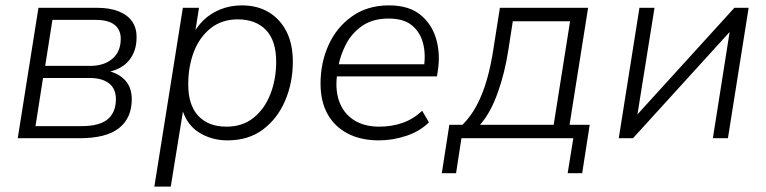

<svg xmlns="http://www.w3.org/2000/svg" viewBox="-20 -514 2850 714"><path d="M46 0 123 -485H340Q389 -485 422 -471.5Q455 -458 471.5 -434Q488 -410 488 -376Q488 -336 471.5 -306.5Q455 -277 424.5 -261Q394 -245 351 -241L353 -253Q403 -252 436.5 -224Q470 -196 470 -145Q470 -75 422.5 -37.5Q375 0 276 0ZM112 -45H283Q351 -45 381 -71Q411 -97 411 -145Q411 -184 385.5 -204Q360 -224 313 -224H140ZM148 -269H315Q367 -269 398 -295.5Q429 -322 429 -370Q429 -404 405.5 -422Q382 -440 337 -440H175Z M554 180 660 -485H720L703 -377H693Q710 -413 737 -439Q764 -465 800.5 -479.5Q837 -494 880 -494Q937 -494 979.5 -468.5Q1022 -443 1045.5 -396.5Q1069 -350 1069 -285Q1069 -207 1040.5 -140Q1012 -73 958 -32.5Q904 8 826 8Q766 8 719 -22Q672 -52 655 -116H663L615 180ZM822 -43Q882 -43 923 -76Q964 -109 985.5 -164Q1007 -219 1007 -285Q1007 -363 969 -402.5Q931 -442 864 -442Q805 -442 763.5 -409Q722 -376 701 -321.5Q680 -267 680 -200Q680 -123 717.5 -83Q755 -43 822 -43Z M1389 8Q1322 8 1273 -17.5Q1224 -43 1198 -90Q1172 -137 1172 -203Q1172 -281 1202 -347Q1232 -413 1289.5 -453.5Q1347 -494 1426 -494Q1501 -494 1544 -458.5Q1587 -423 1602.5 -367.5Q1618 -312 1608 -250L1605 -230H1217L1224 -275H1575L1556 -262Q1564 -313 1553 -354Q1542 -395 1511.5 -420Q1481 -445 1425 -445Q1367 -445 1328 -418.5Q1289 -392 1267.5 -351Q1246 -310 1238 -267L1235 -246Q1225 -185 1240.5 -139.5Q1256 -94 1294.5 -68.5Q1333 -43 1390 -43Q1437 -43 1477 -57Q1517 -71 1550 -102L1575 -59Q1542 -26 1491.5 -9Q1441 8 1389 8Z M1623 130 1651 -50H1700Q1731 -81 1753 -122.5Q1775 -164 1790.5 -217.5Q1806 -271 1816 -339L1839 -485H2167L2098 -50H2173L2145 130H2091L2112 0H1696L1676 130ZM1765 -50H2039L2100 -435H1887L1871 -332Q1858 -244 1830.5 -168Q1803 -92 1765 -50Z M2281 0 2358 -485H2414L2345 -54H2319L2711 -485H2764L2687 0H2631L2699 -431H2726L2334 0Z"/></svg>

Font: Nunito Sans 12pt Light
Style: Italic
Weight: 300
Italic angle: -9°
Designer: Vernon Adams
Foundry: Vernon Adams
Version: Version 3.101;gftools[0.9.27]